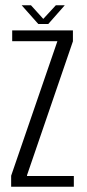

<svg xmlns="http://www.w3.org/2000/svg" viewBox="-20 -712 330 732"><path d="M22.5 0H261.5V-41H83V-44L258 -554.5V-596H26.5V-555H198.5V-554L22.5 -42ZM126 -620.5H164L227 -692H193L145 -640L98 -692H62.5Z"/></svg>

Font: Anybody Condensed Light
Style: Regular
Weight: 300
Width: 3
Designer: Tyler Finck
Foundry: Etcetera Type Company
Version: Version 1.113;gftools[0.9.25]